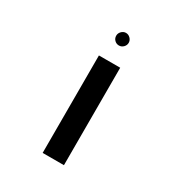

<svg xmlns="http://www.w3.org/2000/svg" viewBox="-183 -909 966 1034"><g transform="rotate(30 300.0 -392.0)"><path d="M233.9 -606H366.2V0H233.9ZM261.2 -745.1Q261.2 -760.3 272.7 -772.2Q284.2 -784.2 299.8 -784.2Q315.4 -784.2 327.1 -772.5Q338.9 -760.7 338.9 -745.1Q338.9 -729.5 327.4 -717.8Q315.9 -706.1 299.8 -706.1Q284.2 -706.1 272.7 -717.3Q261.2 -728.5 261.2 -745.1Z"/></g></svg>

Font: Cousine
Style: Bold
Weight: 700
Monospace: yes
Designer: Steve Matteson
Foundry: Ascender Corporation
Version: Version 1.20